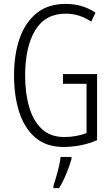

<svg xmlns="http://www.w3.org/2000/svg" viewBox="-20 -744 573 985"><path d="M303 -364H478V-25Q437 -7 392.5 1.5Q348 10 306 10Q218 10 162 -37.5Q106 -85 79 -168Q52 -251 52 -357Q52 -465 81 -547.5Q110 -630 168.5 -677Q227 -724 317 -724Q358 -724 396 -713.5Q434 -703 470 -679L448 -633Q415 -655 382.5 -664.5Q350 -674 318 -674Q212 -674 160.5 -588.5Q109 -503 109 -356Q109 -265 130 -194Q151 -123 195 -82Q239 -41 310 -41Q341 -41 370.5 -46.5Q400 -52 424 -61V-314H303ZM347 71Q337 107 320 148Q303 189 283 221H254V210Q260 192 268 164.5Q276 137 282.5 109Q289 81 291 61H347Z"/></svg>

Font: Noto Sans ExtraCondensed Light
Style: Regular
Weight: 300
Width: 2
Designer: Monotype Design Team
Foundry: Monotype Imaging Inc.
Version: Version 2.013; ttfautohint (v1.8.4.7-5d5b)